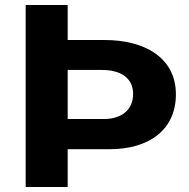

<svg xmlns="http://www.w3.org/2000/svg" viewBox="-20 -743 751 763"><path d="M679 -368C679 -515 553 -584 396 -584H249V-723H82V0H249V-150H415C571 -150 679 -226 679 -368ZM509 -370C509 -306 463 -270 392 -270H249V-465H386C458 -465 509 -434 509 -370Z"/></svg>

Font: United Sans
Style: Bold
Weight: 700
Designer: Pablo Impallari, Rodrigo Fuenzalida (Modified by Dan O. Williams)
Version: Version 1.000;PS 001.000;hotconv 1.0.88;makeotf.lib2.5.64775